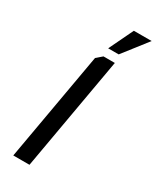

<svg xmlns="http://www.w3.org/2000/svg" viewBox="-227 -963 838 1027"><g transform="rotate(30 192.5 -450.0)"><path d="M50 0H150L273 -700H203L168 -670ZM275 -900 203 -750H268L385 -900Z"/></g></svg>

Font: Scada
Style: Italic
Weight: 400
Designer: Jovanny Lemonad
Foundry: Jovanny Lemonad
Version: Version 3.005